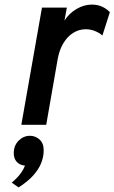

<svg xmlns="http://www.w3.org/2000/svg" viewBox="-20 -544 499 837"><path d="M73 0 163 -511H271.5L261 -454.5Q282 -486.5 314.2 -505.2Q346.5 -524 380.5 -524Q426.5 -524 459 -491L426.5 -389.5Q410.5 -402.5 391.8 -409.5Q373 -416.5 353.5 -416.5Q324 -416.5 298.8 -400.5Q273.5 -384.5 256 -355.2Q238.5 -326 231.5 -286.5L181.5 0ZM61 273 31 252Q41 244 52 233Q63 222 72.8 208.2Q82.5 194.5 89 178Q66.5 176 53.2 161.8Q40 147.5 40 124Q40 90.5 61.2 69.2Q82.5 48 110.5 48Q134.5 48 152.5 64.2Q170.5 80.5 170.5 111.5Q170.5 139.5 159.5 167Q148.5 194.5 124.5 221.2Q100.5 248 61 273Z"/></svg>

Font: Overpass SemiBold
Style: Italic
Weight: 600
Italic angle: -10°
Designer: Delve Withrington, Dave Bailey, Thomas Jockin
Foundry: Delve Fonts LLC
Version: Version 4.000